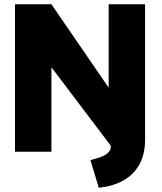

<svg xmlns="http://www.w3.org/2000/svg" viewBox="-20 -708 757 896"><path d="M657 -57Q657 14 629 62Q601 110 552.5 136Q504 162 441 168L402 39Q453 27 475 12.5Q497 -2 497 -24V-28L220 -394V0H50V-688H220L487 -299V-688H657Z"/></svg>

Font: Roundo Variable
Style: Regular
Weight: 200
Designer: Shiva Nallaperumal
Foundry: Indian Type Foundry
Version: Version 2.000